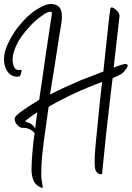

<svg xmlns="http://www.w3.org/2000/svg" viewBox="-20 -908 658 959"><path d="M233.6 -888.4C216.9 -888.4 194.9 -880 167.6 -863.3C144.8 -850.1 121.9 -831.2 99 -806.5C65.6 -771.3 38.7 -731.7 18.5 -687.7C6.2 -661.3 0 -636.2 0 -612.5C0 -596.6 2.6 -582.1 7.9 -568.9C17.6 -545.2 32.1 -531.1 51.5 -526.7C69.1 -522.3 79.6 -524.9 83.2 -534.6C88.4 -552.2 89.3 -560.6 85.8 -559.7C84 -558.8 79.6 -558.4 72.6 -558.4C55.9 -558.4 46.2 -572.9 43.6 -601.9C40.9 -630.1 51 -664.4 73.9 -704.9C85.4 -724.2 102.1 -746.2 124.1 -770.9C144.3 -794.6 170.3 -817.1 202 -838.2C217.8 -847.9 228.8 -851.4 235 -848.8C238.5 -847 239.8 -843 238.9 -836.9L205.9 -617.8C201.5 -584.3 196.7 -550 191.4 -514.8C186.1 -479.6 180.8 -444.4 175.6 -409.2C114.8 -372.2 77 -346.3 62 -331.3C50.6 -319.9 50.6 -305.8 62 -289.1C71.7 -275.9 81.8 -269.3 92.4 -269.3C114.4 -271 134.6 -262.7 153.1 -244.2C148.7 -216 145.6 -191 143.9 -169C139.5 -123.2 137.3 -87.1 137.3 -60.7C138.2 -19.4 149.2 7.9 170.3 21.1C179.1 26.4 186.1 29.5 191.4 30.4C193.2 30.4 194 29.9 194 29C188.8 0 186.1 -21.1 186.1 -34.3C186.1 -68.6 187.4 -99.4 190.1 -126.7C193.6 -164.6 203.3 -238.5 219.1 -348.5C220.9 -359.9 222.2 -368.7 223.1 -374.9C305.8 -422.4 395.1 -463.8 491 -499C488.4 -483.1 486.2 -466.4 484.4 -448.8C478.3 -396 473 -345.4 468.6 -297C464.2 -249.5 460.2 -209 456.7 -175.6C450.6 -106 451.4 -65.1 459.4 -52.8C465.5 -44 472.1 -39.2 479.2 -38.3H489.7C502 -167.6 516.1 -298.8 532 -431.6C535.5 -460.7 539 -489.3 542.5 -517.4C554.8 -522.7 569.4 -529.8 586.1 -538.6C594 -543.8 601.9 -552.2 609.8 -563.6C615.1 -570.7 617.8 -576 617.8 -579.5C617.8 -582.1 616.9 -584.3 615.1 -586.1C612.5 -587.8 609.8 -588.7 607.2 -588.7C601 -588.7 584.3 -583.9 557 -574.2C554.4 -572.4 551.3 -571.1 547.8 -570.2C557.5 -656.5 567.2 -741.8 576.8 -826.3C577.7 -838.6 570.7 -850.5 555.7 -862C539.9 -874.3 531.5 -873.8 530.6 -860.6C529.8 -858 527.1 -836.9 522.7 -797.3C518.3 -756.8 513 -708 506.9 -650.8C503.4 -613.8 499.8 -580.4 496.3 -550.4C491 -548.7 486.2 -546.9 481.8 -545.2C423.7 -522.3 391.6 -510 385.4 -508.2C376.6 -504.7 348.9 -492.4 302.3 -471.2C275.9 -458.9 251.7 -447 229.7 -435.6C238.5 -487.5 246.8 -539.4 254.8 -591.4C262.7 -643.3 269.7 -688.6 275.9 -727.3C279.4 -748.4 282.5 -766.9 285.1 -782.8C286.9 -789.8 288.2 -802.6 289.1 -821C289.1 -834.2 288.2 -844.8 286.4 -852.7C284.7 -858.9 281.6 -865 277.2 -871.2C266.6 -882.6 252.1 -888.4 233.6 -888.4ZM155.8 -265.3C146.1 -283.8 131.1 -294.8 110.9 -298.3C103 -300.1 106.9 -306.2 122.8 -316.8C137.7 -329.1 152.2 -339.2 166.3 -347.2C161.9 -317.2 158.4 -290 155.8 -265.3Z"/></svg>

Font: Impossible
Style: Reguler
Weight: 400
Designer: Ahsan Design
Foundry: Designer
Version: Version 3.16.0